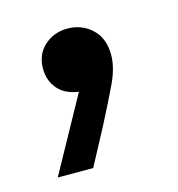

<svg xmlns="http://www.w3.org/2000/svg" viewBox="-57 -176 358 387"><g transform="rotate(-15 122.0 17.5)"><path d="M105 4Q76 0 61.5 -17.5Q47 -35 47 -59Q47 -89 67 -107Q87 -125 115 -125Q145 -125 166 -105.5Q187 -86 187 -51Q187 -25 172.5 6Q158 37 132 87L93 160H19Z"/></g></svg>

Font: Tilda Sans Semibold
Style: Regular
Weight: 600
Designer: ParaType Ltd
Foundry: ParaType Ltd
Version: Version 1.009